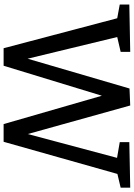

<svg xmlns="http://www.w3.org/2000/svg" viewBox="141 -881 741 1063"><g transform="rotate(90 511.5 -349.5)"><path d="M767 -695 1019 -700V-647L943 -629L765 1H667L510 -543L344 1H247L81 -628L5 -642V-695L267 -700V-647L185 -628L305 -132L470 -696L564 -700L722 -133L854 -627L767 -642Z"/></g></svg>

Font: Bitter Medium
Style: Regular
Weight: 500
Designer: Sol Matas, and Bitter project Authors
Foundry: Sol Matas
Version: Version 2.001